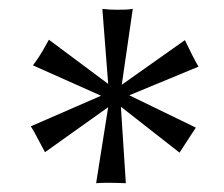

<svg xmlns="http://www.w3.org/2000/svg" viewBox="-20 -713 507 435"><path d="M54.7 -564.9Q67.4 -582 75.7 -596.2Q84 -610.4 90.8 -623L225.1 -522.9L211.9 -692.9Q219.7 -691.9 228.3 -691.4Q236.8 -690.9 245.1 -690.9Q253.4 -690.9 262.7 -691.2Q272 -691.4 280.8 -692.9L255.9 -521L398.9 -622.1Q408.2 -602.5 415.3 -588.6Q422.4 -574.7 429.7 -562L272.9 -497.1L423.8 -423.8Q419.9 -418.5 415.3 -411.1Q410.6 -403.8 405.5 -396Q400.4 -388.2 395.5 -380.6Q390.6 -373 386.7 -367.2L253.9 -471.2L265.1 -297.9Q259.8 -297.9 254.4 -298.3Q249.5 -298.3 243.7 -298.6Q237.8 -298.8 231.9 -298.8Q228 -298.8 217.8 -298.8Q207.5 -298.8 197.8 -297.9L225.1 -470.2L82 -368.2Q78.6 -374.5 74.5 -382.1Q70.3 -389.6 66.2 -397.7Q62 -405.8 57.9 -413.3Q53.7 -420.9 49.8 -426.8L209 -496.1Z"/></svg>

Font: Simonetta
Style: Italic
Weight: 400
Italic angle: -2°
Designer: Gayaneh Bagdasaryan
Foundry: BrownFox
Version: Version 1.001